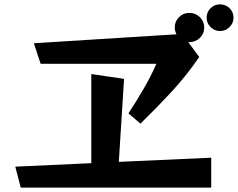

<svg xmlns="http://www.w3.org/2000/svg" viewBox="-20 -875 1089 879"><path d="M1049 -794Q1049 -769 1031 -751Q1013 -733 987 -733Q962 -733 944 -751Q926 -769 926 -794Q926 -820 944 -837.5Q962 -855 987 -855Q1013 -855 1031 -837.5Q1049 -820 1049 -794ZM568 -356Q603 -409 637 -467.5Q671 -526 696 -583H166L135 -677L788 -718Q780 -734 780 -749Q780 -777 799.5 -796.5Q819 -816 847 -816Q875 -816 895 -796.5Q915 -777 915 -749Q915 -721 895 -701.5Q875 -682 847 -682H842L892 -614Q834 -529 765.5 -455Q697 -381 623 -309ZM75 -16 50 -112 398 -128V-536L548 -514L524 -134L947 -153V-16Z"/></svg>

Font: RocknRoll One
Style: Regular
Weight: 400
Designer: Fontworks Inc.
Foundry: Fontworks Inc.
Version: Version 1.100